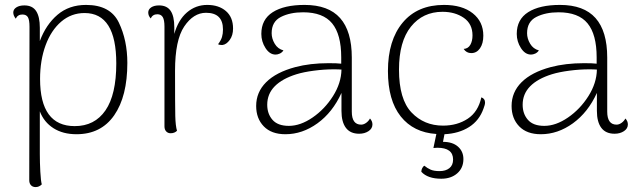

<svg xmlns="http://www.w3.org/2000/svg" viewBox="-20 -534 2586 781"><path d="M498 -278Q498 -142 444.5 -65Q391 12 291 12Q236 12 197.5 -12.5Q159 -37 142 -81V93Q142 127 144 164.5Q146 202 150 216Q139 227 125 227Q113 227 106 219.5Q99 212 99 199L100 -425Q100 -453 93.5 -464Q87 -475 71 -475Q52 -475 44 -458Q34 -471 34 -483Q34 -496 46.5 -504Q59 -512 79 -512Q112 -512 127 -489Q142 -466 142 -421V-367Q167 -434 214 -474Q261 -514 330 -514Q429 -514 463.5 -442Q498 -370 498 -278ZM453 -276Q453 -481 324 -481Q270 -481 229 -446Q188 -411 165.5 -350Q143 -289 143 -213Q143 -21 284 -21Q365 -21 409 -85Q453 -149 453 -276Z M928 -418Q928 -390 914.5 -371.5Q901 -353 885 -351H881Q872 -351 867 -354Q879 -370 883 -383.5Q887 -397 887 -414Q887 -482 818 -482Q767 -482 729.5 -426.5Q692 -371 692 -246Q692 -102 693 -62Q694 -22 700 -2Q690 8 674 8Q663 8 656 0.5Q649 -7 649 -20V-426Q649 -453 642 -464.5Q635 -476 620 -476Q601 -476 593 -459Q583 -470 583 -483Q583 -496 595 -504Q607 -512 627 -512Q659 -512 674 -490Q689 -468 689 -423V-396Q705 -453 740.5 -483.5Q776 -514 823 -514Q870 -514 899 -489Q928 -464 928 -418Z M1495 -28Q1495 -11 1479 -0.5Q1463 10 1441 10Q1405 10 1387 -14Q1369 -38 1369 -83V-156Q1333 -77 1271.5 -32.5Q1210 12 1141 12Q1084 12 1053 -20Q1022 -52 1022 -103Q1022 -159 1062.5 -199.5Q1103 -240 1181 -261Q1241 -277 1317 -277Q1352 -277 1368 -275V-301Q1368 -394 1331 -439Q1294 -484 1213 -484Q1160 -484 1122.5 -465Q1085 -446 1085 -399Q1085 -377 1097.5 -356Q1110 -335 1133 -329Q1127 -320 1118 -316Q1109 -312 1101 -312Q1077 -312 1060 -338.5Q1043 -365 1043 -396Q1043 -455 1089.5 -484.5Q1136 -514 1219 -514Q1316 -514 1363.5 -460.5Q1411 -407 1411 -300V-80Q1411 -27 1449 -27Q1459 -27 1469 -34Q1479 -41 1485 -52Q1495 -41 1495 -28ZM1369 -251Q1359 -252 1337 -252Q1299 -252 1257 -246.5Q1215 -241 1186 -232Q1128 -214 1097.5 -183Q1067 -152 1067 -108Q1067 -71 1088.5 -46.5Q1110 -22 1155 -22Q1202 -22 1251.5 -56Q1301 -90 1334.5 -143Q1368 -196 1369 -251Z M1953 -117Q1953 -108 1947 -93Q1930 -44 1888.5 -17.5Q1847 9 1788 12L1782 43Q1821 43 1843 62.5Q1865 82 1865 113Q1865 149 1840 171Q1815 193 1775 193Q1720 193 1694 165V163Q1694 157 1697.5 150Q1701 143 1706 140Q1718 150 1731.5 156Q1745 162 1768 162Q1793 162 1808 150Q1823 138 1823 115Q1823 67 1759 67L1743 68L1755 11Q1662 5 1610 -60.5Q1558 -126 1558 -245Q1558 -370 1618 -442Q1678 -514 1786 -514Q1860 -514 1903 -480Q1946 -446 1946 -389Q1946 -357 1932.5 -337.5Q1919 -318 1897 -318Q1877 -318 1866 -335Q1884 -336 1893 -351.5Q1902 -367 1902 -390Q1902 -437 1866.5 -461.5Q1831 -486 1780 -486Q1700 -486 1651.5 -425.5Q1603 -365 1603 -251Q1603 -130 1654 -76.5Q1705 -23 1782 -23Q1840 -23 1882.5 -51Q1925 -79 1938 -138Q1953 -133 1953 -117Z M2534 -28Q2534 -11 2518 -0.5Q2502 10 2480 10Q2444 10 2426 -14Q2408 -38 2408 -83V-156Q2372 -77 2310.5 -32.5Q2249 12 2180 12Q2123 12 2092 -20Q2061 -52 2061 -103Q2061 -159 2101.5 -199.5Q2142 -240 2220 -261Q2280 -277 2356 -277Q2391 -277 2407 -275V-301Q2407 -394 2370 -439Q2333 -484 2252 -484Q2199 -484 2161.5 -465Q2124 -446 2124 -399Q2124 -377 2136.5 -356Q2149 -335 2172 -329Q2166 -320 2157 -316Q2148 -312 2140 -312Q2116 -312 2099 -338.5Q2082 -365 2082 -396Q2082 -455 2128.5 -484.5Q2175 -514 2258 -514Q2355 -514 2402.5 -460.5Q2450 -407 2450 -300V-80Q2450 -27 2488 -27Q2498 -27 2508 -34Q2518 -41 2524 -52Q2534 -41 2534 -28ZM2408 -251Q2398 -252 2376 -252Q2338 -252 2296 -246.5Q2254 -241 2225 -232Q2167 -214 2136.5 -183Q2106 -152 2106 -108Q2106 -71 2127.5 -46.5Q2149 -22 2194 -22Q2241 -22 2290.5 -56Q2340 -90 2373.5 -143Q2407 -196 2408 -251Z"/></svg>

Font: Arima Madurai ExtraLight
Style: Regular
Weight: 275
Designer: Joana Correia and Natanael Gama
Foundry: NDISCOVER
Version: Version 1.020